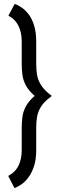

<svg xmlns="http://www.w3.org/2000/svg" viewBox="-20 -843 315 981"><path d="M55 -823 23 -763Q32 -758 41 -751.5Q50 -745 59 -734.5Q68 -724 75 -709.5Q82 -695 86.5 -675.5Q91 -656 91 -630V-517Q91 -489 94.5 -461Q98 -433 112.5 -406Q127 -379 157 -353Q127 -327 112.5 -300Q98 -273 94.5 -245.5Q91 -218 91 -190V-76Q91 -51 86.5 -31.5Q82 -12 75 2.5Q68 17 58.5 27.5Q49 38 40 44.5Q31 51 22 56L54 118Q56 117 67.5 112Q79 107 95 95Q111 83 127 61Q143 39 154 5.5Q165 -28 165 -76V-190Q165 -218 169 -244Q173 -270 188 -295.5Q203 -321 235 -345L245 -353L234 -361Q203 -386 188 -411Q173 -436 169 -462.5Q165 -489 165 -517V-630Q165 -678 154.5 -712Q144 -746 128 -767.5Q112 -789 95.5 -801Q79 -813 67.5 -818Q56 -823 55 -823Z"/></svg>

Font: Advent Pro Medium
Style: Regular
Weight: 500
Designer: VivaRado, Andreas Kalpakidis
Foundry: VivaRado, Andreas Kalpakidis
Version: Version 3.000